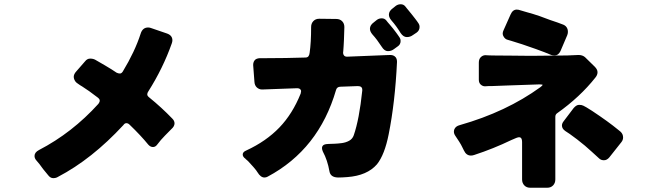

<svg xmlns="http://www.w3.org/2000/svg" viewBox="-20 -851 3040 901"><path d="M719 -174Q710 -161 698 -161Q686 -161 676 -172Q641 -215 588 -266Q581 -273 573 -273Q565 -273 559 -264Q411 -104 252 -21Q243 -15 229.5 -15Q216 -15 205 -30L182 -58Q163 -85 152.5 -96Q142 -107 142 -119Q142 -136 163 -147Q319 -228 442 -364Q448 -372 448 -379Q448 -386 439 -393Q395 -427 366 -445Q357 -450 346 -458Q331 -467 327 -483Q326 -486 326 -490Q326 -503 338 -516L379 -563Q389 -576 403 -576Q417 -576 427 -570.5Q437 -565 472 -544.5Q507 -524 527 -510Q535 -506 543 -506Q550 -506 556 -515Q613 -609 640 -693Q649 -722 675 -722Q683 -722 690 -719L763 -694Q789 -685 789 -662Q789 -655 786 -647Q745 -531 676 -422Q671 -415 671 -408Q671 -401 680 -394Q738 -347 789 -294Q799 -284 799 -272Q799 -258 784 -245Q749 -210 735 -194Z M1917 -686Q1905 -677 1889 -677Q1873 -677 1860 -696Q1840 -729 1817 -755Q1805 -769 1805 -782Q1805 -799 1823 -812L1838 -824Q1848 -831 1860.5 -831Q1873 -831 1881 -822Q1886 -816 1889 -812Q1892 -808 1898.5 -800.5Q1905 -793 1913.5 -782Q1922 -771 1928 -763.5Q1934 -756 1937 -751.5Q1940 -747 1944.5 -740.5Q1949 -734 1949 -725Q1949 -708 1935 -698ZM1828 -620Q1816 -611 1800 -611Q1784 -611 1771 -632Q1749 -666 1728 -689Q1716 -703 1716 -716Q1716 -733 1734 -746L1749 -758Q1759 -765 1771.5 -765Q1784 -765 1792 -756Q1797 -750 1800 -746Q1803 -742 1809.5 -735Q1816 -728 1824.5 -717Q1833 -706 1839 -698Q1845 -690 1848 -685.5Q1851 -681 1855.5 -674.5Q1860 -668 1860 -659Q1860 -642 1846 -633ZM1680 -430Q1680 -447 1659 -447L1576 -444Q1561 -443 1557 -429Q1476 -150 1236 -22Q1229 -18 1221 -18Q1203 -18 1188 -43Q1185 -49 1169.5 -67Q1154 -85 1144 -95L1136 -102Q1133 -104 1132 -106Q1119 -115 1119 -126Q1119 -138 1136 -145Q1229 -188 1291 -252.5Q1353 -317 1391 -412Q1393 -420 1393 -423.5Q1393 -427 1390 -431Q1385 -437 1374 -437Q1373 -437 1210 -431Q1196 -431 1185.5 -440.5Q1175 -450 1174 -467Q1168 -544 1168 -546Q1168 -563 1179 -572Q1188 -578 1202 -578H1229Q1321 -578 1413 -581Q1423 -581 1427.5 -587Q1432 -593 1433 -603Q1440 -651 1440 -724Q1440 -741 1450.5 -752Q1461 -763 1478 -763L1558 -762Q1575 -762 1585.5 -751.5Q1596 -741 1596 -724L1595 -693Q1595 -677 1594 -662.5Q1593 -648 1592.5 -634.5Q1592 -621 1591 -613Q1590 -605 1590 -603Q1590 -596 1594.5 -590.5Q1599 -585 1609 -585Q1723 -589 1783 -592Q1812 -593 1812 -593Q1828 -593 1837 -582Q1843 -574 1843 -561V-560Q1834 -371 1804 -221Q1785 -125 1749 -80Q1703 -27 1610 -20Q1585 -18 1568 -18Q1531 -18 1526 -47Q1517 -99 1495 -140Q1491 -149 1491 -156Q1491 -167 1501 -172Q1507 -175 1521 -175.5Q1535 -176 1550 -176.5Q1565 -177 1584 -179.5Q1603 -182 1618.5 -190.5Q1634 -199 1640 -216Q1666 -291 1680 -426Q1680 -428 1680 -430Z M2584 -591Q2573 -591 2567 -593Q2539 -605 2494.5 -621Q2450 -637 2431 -643Q2387 -657 2380 -659Q2373 -661 2363 -664Q2350 -667 2343 -680Q2339 -686 2339 -693.5Q2339 -701 2343 -709L2376 -783Q2386 -806 2405 -806Q2409 -806 2414 -805L2448 -795Q2485 -785 2513.5 -775Q2542 -765 2562 -757Q2599 -745 2624 -735Q2638 -729 2643 -715Q2645 -709 2645 -701Q2645 -694 2642 -686L2610 -611Q2600 -591 2584 -591ZM2258 -592 2277 -591Q2284 -591 2305.5 -590.5Q2327 -590 2374 -590L2471 -589L2569 -590Q2652 -590 2695 -593Q2713 -593 2725 -583L2771 -538Q2784 -525 2784 -512Q2784 -499 2774 -487Q2702 -396 2595 -320Q2586 -314 2586 -303V-9Q2586 8 2575.5 19Q2565 30 2548 30H2468Q2451 30 2440.5 19Q2430 8 2430 -9V-185Q2430 -196 2426.5 -201.5Q2423 -207 2415.5 -207Q2408 -207 2380 -194Q2295 -153 2206 -124Q2198 -121 2190 -121Q2168 -121 2157 -145Q2152 -154 2148.5 -162Q2145 -170 2135 -186Q2125 -202 2117.5 -212.5Q2110 -223 2110 -233Q2110 -238 2112 -244Q2118 -259 2138 -264Q2356 -326 2516 -442Q2525 -449 2527 -453Q2522 -455 2511 -455Q2437 -453 2365 -450L2285 -447Q2278 -447 2272 -447L2256 -446Q2245 -446 2236 -454Q2227 -462 2227 -477V-557Q2227 -574 2236.5 -583Q2246 -592 2258 -592ZM2839 -112Q2828 -99 2814 -99Q2800 -99 2791 -108Q2783 -116 2757 -139Q2727 -167 2688 -197Q2647 -228 2633 -236Q2617 -247 2617 -262Q2617 -272 2625 -282L2672 -344Q2685 -359 2697.5 -359Q2710 -359 2717.5 -355Q2725 -351 2731.5 -347.5Q2738 -344 2758 -331Q2835 -280 2881 -242L2892 -233Q2904 -222 2904 -206Q2904 -194 2896 -184Z"/></svg>

Font: Tsunagi Gothic Black
Style: Regular
Weight: 900
Designer: Yoshimichi Ohira
Foundry: Positype
Version: Version 1.001